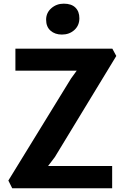

<svg xmlns="http://www.w3.org/2000/svg" viewBox="-20 -1002 662 1022"><path d="M45 0 24.5 -41 358 -584 388.5 -626H62V-743H578L599 -704L272 -166L236 -118.5H577V0ZM309.5 -818Q272.5 -818 249 -838.8Q225.5 -859.5 225.5 -897Q225.5 -934 253.2 -958.2Q281 -982.5 319.5 -982.5Q360 -982.5 381.2 -961.8Q402.5 -941 402.5 -905Q402.5 -866.5 375.8 -842.2Q349 -818 309.5 -818Z"/></svg>

Font: Merriweather Sans
Style: Bold
Weight: 700
Designer: Eben Sorkin
Foundry: Eben Sorkin
Version: Version 1.008; ttfautohint (v1.7.19-72a1) -l 8 -r 50 -G 200 